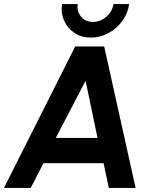

<svg xmlns="http://www.w3.org/2000/svg" viewBox="-50 -930 802 950"><path d="M322 -700H465.5L621 0H488.5L462.5 -122.5H165L102 0H-30.5ZM226 -247.5H432.5L373.5 -530.5ZM399.5 -744Q354 -744 319.5 -766.5Q285 -789 267.8 -826.8Q250.5 -864.5 257 -910H334.5Q329 -873.5 351.2 -847.5Q373.5 -821.5 409.5 -821.5Q446 -821.5 476 -847.2Q506 -873 511.5 -910H589Q582.5 -863.5 554.8 -825.8Q527 -788 486 -766Q445 -744 399.5 -744Z"/></svg>

Font: Urbanist
Style: Bold Italic
Weight: 700
Italic angle: -8°
Designer: Corey Hu
Foundry: Corey Hu
Version: Version 1.330; ttfautohint (v1.8.4.7-5d5b)